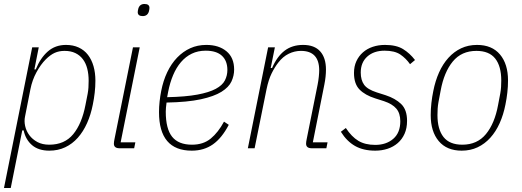

<svg xmlns="http://www.w3.org/2000/svg" viewBox="-21 -746 2625 966"><path d="M141 -508H174L152 -397H159Q182 -454 219.5 -487Q257 -520 311 -520Q347 -520 375 -507Q403 -494 421.5 -470Q440 -446 449.5 -413Q459 -380 459 -340Q459 -310 455.5 -279.5Q452 -249 446 -220Q436 -169 417 -126.5Q398 -84 370.5 -53Q343 -22 307 -5Q271 12 227 12Q173 12 140.5 -15.5Q108 -43 98 -90H91L33 200H-1ZM227 -18Q304 -18 347.5 -71Q391 -124 409 -218L420 -274Q423 -290 424 -305.5Q425 -321 425 -340Q425 -373 418 -400.5Q411 -428 396 -448Q381 -468 358 -479Q335 -490 304 -490Q276 -490 254 -480Q232 -470 209 -447Q184 -422 162.5 -382.5Q141 -343 132 -297L105 -160Q100 -137 105.5 -112Q111 -87 126.5 -66Q142 -45 167 -31.5Q192 -18 227 -18Z M697 -665Q672 -665 672 -685Q672 -691 675 -703Q682 -726 706 -726Q731 -726 731 -706Q731 -700 728 -688Q721 -665 697 -665ZM581 0Q552 0 552 -23Q552 -32 555 -46L648 -508H682L586 -30H660L654 0Z M944 12Q779 12 779 -182Q779 -208 782 -235.5Q785 -263 790 -288Q800 -340 820.5 -383Q841 -426 870.5 -456.5Q900 -487 936.5 -503.5Q973 -520 1017 -520Q1080 -520 1118.5 -488Q1157 -456 1157 -396Q1157 -365 1143.5 -336Q1130 -307 1093 -284Q1056 -261 989.5 -246.5Q923 -232 817 -230Q815 -217 814 -204.5Q813 -192 813 -184Q813 -98 845 -58Q877 -18 945 -18Q1002 -18 1039.5 -49Q1077 -80 1106 -134L1130 -118Q1095 -51 1050 -19.5Q1005 12 944 12ZM1014 -491Q975 -491 944 -476Q913 -461 889.5 -433.5Q866 -406 850 -368Q834 -330 825 -284L820 -257Q913 -259 972 -270Q1031 -281 1064.5 -299Q1098 -317 1110.5 -341.5Q1123 -366 1123 -394Q1123 -440 1095.5 -465.5Q1068 -491 1014 -491Z M1226 0 1328 -508H1362L1341 -404H1348Q1373 -462 1411 -491Q1449 -520 1504 -520Q1561 -520 1590 -487.5Q1619 -455 1619 -396Q1619 -379 1617 -360Q1615 -341 1611 -321L1553 -30H1627L1621 0H1548Q1519 0 1519 -23Q1519 -32 1522 -46L1577 -320Q1581 -340 1583 -360Q1585 -380 1585 -392Q1585 -490 1493 -490Q1461 -490 1431.5 -475.5Q1402 -461 1379 -431Q1361 -408 1345.5 -376.5Q1330 -345 1320 -297L1260 0Z M1867 12Q1807 12 1765.5 -11.5Q1724 -35 1694 -83L1719 -102Q1748 -58 1782 -37.5Q1816 -17 1867 -17Q1922 -17 1957.5 -47.5Q1993 -78 1993 -136Q1993 -176 1973 -199.5Q1953 -223 1911 -237L1867 -251Q1816 -267 1788 -295.5Q1760 -324 1760 -379Q1760 -412 1772 -438Q1784 -464 1805 -482.5Q1826 -501 1854.5 -510.5Q1883 -520 1916 -520Q1973 -520 2007 -499Q2041 -478 2067 -444L2042 -423Q2022 -452 1993.5 -471.5Q1965 -491 1914 -491Q1860 -491 1827 -461.5Q1794 -432 1794 -381Q1794 -343 1811 -319.5Q1828 -296 1875 -281L1919 -267Q1968 -251 1997.5 -222.5Q2027 -194 2027 -138Q2027 -101 2014.5 -73Q2002 -45 1980 -26Q1958 -7 1929 2.5Q1900 12 1867 12Z M2302 12Q2227 12 2186.5 -36Q2146 -84 2146 -167Q2146 -197 2149.5 -228Q2153 -259 2159 -288Q2169 -339 2188 -381.5Q2207 -424 2235 -455Q2263 -486 2299 -503Q2335 -520 2379 -520Q2454 -520 2494.5 -472Q2535 -424 2535 -341Q2535 -311 2531.5 -280Q2528 -249 2522 -220Q2512 -169 2493 -126.5Q2474 -84 2446 -53Q2418 -22 2382 -5Q2346 12 2302 12ZM2305 -18Q2380 -18 2424 -71.5Q2468 -125 2485 -218L2496 -276Q2499 -293 2500 -308.5Q2501 -324 2501 -341Q2501 -413 2470.5 -451.5Q2440 -490 2376 -490Q2301 -490 2257 -436.5Q2213 -383 2196 -290L2185 -232Q2182 -215 2181 -199.5Q2180 -184 2180 -167Q2180 -95 2210.5 -56.5Q2241 -18 2305 -18Z"/></svg>

Font: IBM Plex Sans Cond ExtLt
Style: Italic
Weight: 200
Width: 3
Italic angle: -11°
Designer: Mike Abbink, Paul van der Laan, Pieter van Rosmalen
Foundry: Bold Monday
Version: Version 1.3